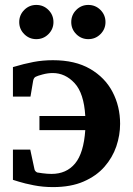

<svg xmlns="http://www.w3.org/2000/svg" viewBox="-20 -743 537 775"><path d="M464.8 -243.2Q464.8 -197.3 449.5 -152.1Q434.1 -106.9 401.6 -69.8Q369.1 -32.7 317.6 -10.3Q266.1 12.2 193.8 12.2Q153.3 12.2 116.2 4.9Q79.1 -2.4 55.7 -9.8Q32.2 -17.1 32.2 -17.1V-139.2H102.1L119.1 -60.1Q120.6 -51.8 129.9 -46.9Q131.3 -46.4 151.1 -43.7Q170.9 -41 188 -41Q248 -41 283 -83Q317.9 -125 324.2 -217.8H139.2V-274.9H324.2Q318.8 -366.7 281 -407.5Q243.2 -448.2 192.9 -448.2Q173.3 -448.2 152.3 -442.6Q131.3 -437 124 -433.1Q116.2 -429.2 113.8 -417L103 -353H32.2V-472.2Q77.6 -485.8 115.2 -492.9Q152.8 -500 193.8 -500Q283.2 -500 343.5 -465.1Q403.8 -430.2 434.3 -371.8Q464.8 -313.5 464.8 -243.2ZM405.8 -653.8Q405.8 -625.5 385.5 -605.2Q365.2 -585 336.4 -585Q308.1 -585 287.8 -605.2Q267.6 -625.5 267.6 -653.8Q267.6 -682.6 287.8 -702.9Q308.1 -723.1 336.4 -723.1Q365.2 -723.1 385.5 -702.9Q405.8 -682.6 405.8 -653.8ZM195.8 -653.8Q195.8 -625.5 175.5 -605.2Q155.3 -585 126.5 -585Q98.1 -585 77.9 -605.2Q57.6 -625.5 57.6 -653.8Q57.6 -682.6 77.9 -702.9Q98.1 -723.1 126.5 -723.1Q155.3 -723.1 175.5 -702.9Q195.8 -682.6 195.8 -653.8Z"/></svg>

Font: Charis
Style: Bold
Weight: 700
Designer: Walt Agee, Miriam Martin, Annie Olsen, Victor Gaultney, Lorna Priest, Alan Ward, Bob Hallissy, Martin Hosken, Sharon Cor
Foundry: SIL Global
Version: Version 7.000